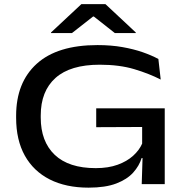

<svg xmlns="http://www.w3.org/2000/svg" viewBox="-20 -868 880 905"><path d="M397.5 16.5Q291 16.5 214.5 -22.2Q138 -61 97 -134.5Q56 -208 56 -313V-322Q56 -479.5 153.2 -567.5Q250.5 -655.5 439.5 -655.5Q504 -655.5 557.2 -646Q610.5 -636.5 652.8 -621.8Q695 -607 726.5 -590L737.5 -493Q683 -521 612.8 -542Q542.5 -563 450 -563Q311.5 -563 241.8 -500.8Q172 -438.5 172 -323.5V-314Q172 -201 238 -138.2Q304 -75.5 431.5 -75.5Q490.5 -75.5 534.5 -91.5Q578.5 -107.5 607.5 -133.8Q636.5 -160 650 -191V-306L664 -269.5L433.5 -268.5V-357.5H756.5V-123H647.5Q636.5 -86.5 607.8 -54.5Q579 -22.5 527.8 -3Q476.5 16.5 397.5 16.5ZM652.5 -142.5H756.5V0H648ZM363.5 -848.5H477L620 -715V-712H521.5L422.5 -790H418.5L319 -712H220.5V-715Z"/></svg>

Font: Anek Latin Expanded Medium
Style: Regular
Weight: 500
Width: 7
Designer: Yesha Goshar
Foundry: Ek Type
Version: Version 1.003